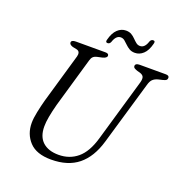

<svg xmlns="http://www.w3.org/2000/svg" viewBox="-152 -1000 1095 1148"><g transform="rotate(20 395.0 -426.0)"><path d="M525.5 -203.5 641.5 -602.5Q647.5 -624.5 643.5 -636.8Q639.5 -649 621 -655.5L599.5 -661.5Q587 -666 580.8 -670.2Q574.5 -674.5 574.5 -682Q574.5 -700 602 -700H768Q790 -700 790 -685Q790 -676 784.8 -671Q779.5 -666 763.5 -662L734 -655Q714.5 -649.5 702.5 -638.2Q690.5 -627 683.5 -601L565.5 -198Q534.5 -92 469 -39Q403.5 14 297 14Q203.5 14 158.8 -34Q114 -82 114 -153Q114 -182.5 122.8 -224.5Q131.5 -266.5 142 -305L233 -619Q237 -633 233.5 -643.8Q230 -654.5 216 -658L189.5 -663.5Q167.5 -670.5 167.5 -684Q168 -700 196 -700H384Q405.5 -700 405.5 -686Q405.5 -671 377 -664L345 -657Q330.5 -653.5 322 -645.5Q313.5 -637.5 309 -621L217.5 -305Q205 -258 198.5 -222Q192 -186 192 -159Q192 -94 228.2 -61Q264.5 -28 329 -28Q399 -28 449 -69.8Q499 -111.5 525.5 -203.5ZM549.5 -757Q528.5 -757 514 -765.8Q499.5 -774.5 488 -786Q476.5 -797.5 465.5 -806.5Q454.5 -815.5 440.5 -815.5Q410.5 -815.5 396 -770.5Q390 -756 377 -756Q361.5 -756 367.5 -775Q379 -820 402.5 -842.2Q426 -864.5 456 -864.5Q477 -864.5 491.5 -855.8Q506 -847 517.2 -835.2Q528.5 -823.5 539.5 -814.8Q550.5 -806 564.5 -806Q595 -806 609 -850.5Q615 -865.5 628.5 -865.5Q643.5 -865.5 637.5 -846Q626 -800.5 602.5 -778.8Q579 -757 549.5 -757Z"/></g></svg>

Font: Fraunces 9pt Soft Light
Style: Italic
Weight: 300
Italic angle: -16°
Version: Version 1.000;[0bf87f6ff]